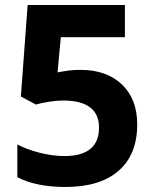

<svg xmlns="http://www.w3.org/2000/svg" viewBox="-20 -869 612 764"><path d="M241 -125Q123 -125 49 -164V-294Q87 -274 138.5 -261Q190 -248 236 -248Q305 -248 339.5 -276.5Q374 -305 374 -361Q374 -469 231 -469Q205 -469 174 -464Q143 -459 123 -453L63 -485L90 -849H477V-721H222L209 -581Q235 -586 255.5 -588.5Q276 -591 300 -591Q404 -591 465 -533Q526 -475 526 -374Q526 -254 452 -189.5Q378 -125 241 -125Z"/></svg>

Font: Noto Naskh Arabic UI
Style: Regular
Weight: 400
Designer: Monotype Design Team, David Williams, Mohamad Dakak and Nizar Qandah
Foundry: Monotype Imaging Inc.
Version: Version 2.014